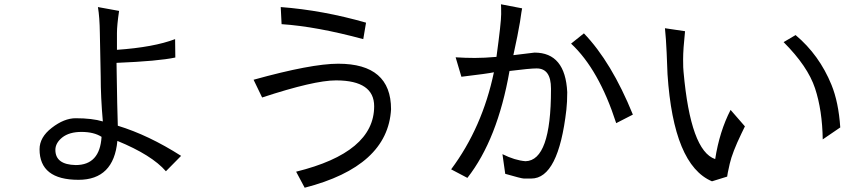

<svg xmlns="http://www.w3.org/2000/svg" viewBox="-20 -839 4040 898"><path d="M165 -141Q165 2 347 2Q512 2 529 -180Q690 -114 756 -38L827 -110Q675 -207 531 -251Q528 -343 526 -484L525 -545Q721 -553 800 -570L799 -656Q699 -618 527 -606V-684Q527 -721 537 -788L438 -806Q446 -759 447 -684L451 -482Q451 -384 461 -271Q411 -286 334 -286Q280 -286 222 -241Q165 -197 165 -141ZM455 -199Q447 -67 334 -67Q239 -69 239 -138Q239 -170 271 -196Q304 -222 361 -222Q419 -222 455 -199Z M1679 -656 1692 -733Q1490 -791 1293 -806L1297 -726Q1461 -715 1679 -656ZM1206 -383Q1449 -463 1551 -463H1554Q1730 -462 1730 -342Q1730 -126 1365 -36L1405 39Q1794 -61 1809 -328Q1809 -541 1562 -541Q1436 -541 1166 -466Z M2940 -303Q2840 -549 2711 -683L2651 -635Q2781 -514 2862 -263ZM2111 -571 2138 -480Q2264 -495 2290 -501Q2236 -243 2090 -47L2166 -7Q2307 -187 2363 -507Q2459 -519 2490 -519Q2557 -519 2557 -425V-419Q2557 -88 2438 -85Q2388 -89 2330 -118L2343 -26Q2419 -4 2430 -4H2465Q2592 -4 2629 -326Q2633 -361 2633 -408Q2624 -593 2480 -593L2381 -581Q2403 -681 2412 -736Q2420 -792 2422 -800L2323 -819Q2324 -812 2324 -773Q2324 -734 2302 -573Q2245 -568 2201 -568Q2156 -568 2111 -571Z M3102 -492Q3130 -67 3310 9L3381 -13Q3381 -20 3393 -73Q3405 -126 3448 -215L3464 -248L3397 -325Q3345 -224 3325 -95Q3210 -133 3177 -503Q3175 -516 3175 -562Q3175 -608 3184 -693L3090 -707Q3095 -660 3098 -592ZM3828 -187 3910 -243Q3902 -361 3869 -442Q3812 -582 3701 -675L3645 -642Q3758 -529 3792 -426Q3826 -323 3828 -187Z"/></svg>

Font: Sawarabi Gothic
Style: Regular
Weight: 400
Designer: mshio (mshio@users.sourceforge.jp)
Version: Version 20141215